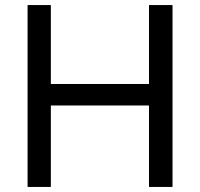

<svg xmlns="http://www.w3.org/2000/svg" viewBox="-20 -739 791 759"><path d="M89 0V-719H181V-407H569V-719H662V0H569V-322H181V0Z"/></svg>

Font: Nunitoga
Style: Medium
Weight: 500
Designer: Vernon Adams
Foundry: Vernon Adams
Version: Version 1.0